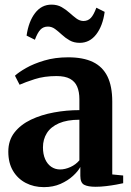

<svg xmlns="http://www.w3.org/2000/svg" viewBox="-20 -778 552 809"><path d="M165 10.5Q122.5 10.5 88.5 -7.2Q54.5 -25 34.8 -58.2Q15 -91.5 15 -139Q15 -186.5 41 -219.8Q67 -253 110.5 -273.8Q154 -294.5 207.2 -304.2Q260.5 -314 314.5 -314V-360Q314.5 -391 305.2 -412.8Q296 -434.5 275 -446Q254 -457.5 218 -457.5Q166.5 -457.5 126.2 -444.5Q86 -431.5 62.5 -421L43 -459Q58.5 -473.5 90 -491.5Q121.5 -509.5 166.8 -523Q212 -536.5 267 -536.5Q330.5 -536.5 371.5 -516.8Q412.5 -497 432.8 -455.8Q453 -414.5 453 -350V-43L499 -38.5V-6Q488 -3.5 469 0Q450 3.5 427.2 6.2Q404.5 9 383 9Q350.5 9 334.5 0.5Q318.5 -8 318.5 -37V-74.5Q309 -56.5 287.5 -36.8Q266 -17 235 -3.2Q204 10.5 165 10.5ZM233 -64Q254 -64 276.8 -74.2Q299.5 -84.5 314.5 -102.5V-273.5Q262.5 -273.5 228.2 -258.5Q194 -243.5 177.5 -217.2Q161 -191 161 -157Q161 -128.5 170.2 -107.5Q179.5 -86.5 196 -75.2Q212.5 -64 233 -64ZM92 -628Q100.5 -687.5 127.8 -723Q155 -758.5 197 -758.5Q221.5 -758.5 239.8 -748Q258 -737.5 273 -724Q288 -710.5 301.8 -700.2Q315.5 -690 331 -689.5Q350.5 -689.5 362.8 -702.5Q375 -715.5 386 -745.5L421 -728Q413 -669 385.5 -633.2Q358 -597.5 316 -597.5Q291.5 -597.5 273.5 -607.8Q255.5 -618 240.8 -631.8Q226 -645.5 212 -655.8Q198 -666 182 -666Q162.5 -666 150.2 -653Q138 -640 127 -610.5Z"/></svg>

Font: Merriweather 96pt
Style: Bold
Weight: 700
Version: Version 2.100